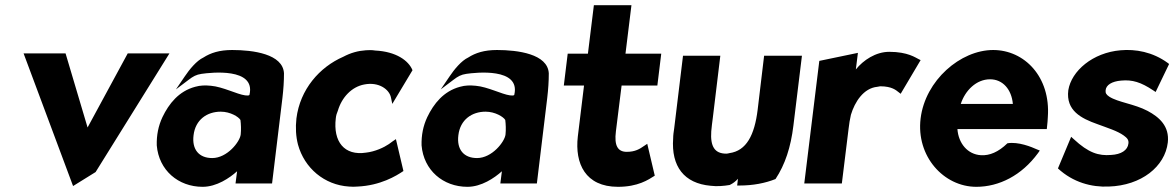

<svg xmlns="http://www.w3.org/2000/svg" viewBox="-20 -698 4538 741"><path d="M233 -492H71L262 20L349 -34L634 -492H473L318 -206Z M765 -476C739 -464 711 -430 693 -403L659 -353L708 -390C725 -403 737 -410 758 -413C793 -418 967 -438 943 -333C943 -331 942 -328 926 -330C895 -334 840 -363 794 -367C772 -369 754 -369 733 -363C670 -346 632 -298 607 -246C591 -212 584 -176 585 -137C593 -41 668 23 762 23C816 23 866 -11 895 -37L889 10H1030L1070 -320C1074 -354 1076 -384 1076 -415C1072 -490 956 -505 876 -505C827 -505 793 -494 765 -476ZM799 -88C748 -88 720 -121 727 -176C734 -236 779 -267 832 -267C869 -267 901 -247 908 -235C910 -219 911 -198 909 -179C906 -151 857 -88 799 -88Z M1276 -242C1277 -252 1280 -262 1284 -271C1299 -322 1337 -363 1386 -372C1442 -383 1483 -353 1489 -321L1494 -297L1572 -427C1557 -464 1509 -499 1428 -503C1416 -505 1403 -505 1392 -504C1362 -502 1333 -494 1305 -479C1213 -439 1138 -353 1124 -241C1120 -205 1122 -171 1130 -140C1155 -49 1232 16 1327 22C1337 23 1350 23 1360 22C1448 18 1509 -19 1537 -38L1508 -161L1496 -153C1491 -149 1485 -145 1481 -142C1462 -129 1428 -113 1393 -109C1309 -96 1265 -151 1276 -242Z M1787 -476C1761 -464 1733 -430 1715 -403L1681 -353L1730 -390C1747 -403 1759 -410 1780 -413C1815 -418 1989 -438 1965 -333C1965 -331 1964 -328 1948 -330C1917 -334 1862 -363 1816 -367C1794 -369 1776 -369 1755 -363C1692 -346 1654 -298 1629 -246C1613 -212 1606 -176 1607 -137C1615 -41 1690 23 1784 23C1838 23 1888 -11 1917 -37L1911 10H2052L2092 -320C2096 -354 2098 -384 2098 -415C2094 -490 1978 -505 1898 -505C1849 -505 1815 -494 1787 -476ZM1821 -88C1770 -88 1742 -121 1749 -176C1756 -236 1801 -267 1854 -267C1891 -267 1923 -247 1930 -235C1932 -219 1933 -198 1931 -179C1928 -151 1879 -88 1821 -88Z M2507 -20 2478 -143 2466 -135C2449 -123 2431 -112 2399 -112C2364 -112 2350 -136 2357 -191L2379 -368H2517L2532 -491H2394L2417 -678H2272L2249 -491H2171L2156 -368H2234L2210 -171C2198 -67 2239 23 2365 23C2442 23 2482 -4 2507 -20Z M2616 -483 2582 -203C2580 -190 2578 -176 2578 -164C2570 -56 2620 10 2723 19C2747 22 2772 20 2796 16C2809 10 2819 2 2828 -8L2825 18H2834C2886 18 2933 9 2973 -7C3010 -63 3032 -130 3042 -213L3075 -483H2929L2904 -274C2892 -177 2861 -116 2795 -107C2791 -106 2787 -105 2783 -105C2738 -105 2721 -133 2725 -191C2726 -208 2729 -225 2731 -243L2760 -483Z M3533 -466 3525 -470C3514 -475 3484 -498 3412 -498C3360 -498 3312 -466 3283 -430L3291 -494L3142 -463L3084 10H3229L3255 -201C3257 -220 3260 -237 3264 -255C3279 -305 3313 -358 3366 -363C3369 -363 3374 -365 3377 -365C3423 -365 3439 -349 3447 -343L3456 -336Z M3675 -200H4020L4021 -210C4022 -222 4024 -235 4024 -247C4035 -401 3934 -505 3813 -505C3687 -505 3551 -388 3533 -241C3515 -95 3622 23 3748 23C3836 23 3923 -21 3986 -107L3993 -117L3983 -121C3961 -131 3910 -152 3868 -145C3833 -111 3799 -97 3766 -99C3714 -102 3679 -145 3675 -200ZM3889 -297H3688C3705 -349 3748 -392 3801 -392C3850 -392 3884 -353 3889 -297Z M4063 -48C4121 6 4193 25 4259 22C4385 18 4476 -55 4487 -148C4494 -211 4454 -246 4409 -270C4358 -297 4295 -303 4261 -325C4249 -333 4246 -339 4247 -350C4249 -370 4271 -384 4307 -387C4350 -391 4383 -381 4431 -349L4440 -343L4492 -451L4487 -455C4428 -498 4362 -509 4305 -504C4197 -495 4115 -424 4103 -350C4093 -271 4153 -241 4215 -219C4255 -204 4292 -193 4317 -175C4329 -166 4337 -159 4335 -144C4332 -118 4307 -102 4268 -100C4220 -96 4181 -108 4124 -161L4114 -170Z"/></svg>

Font: Bluebird
Style: SfBdNrwObl
Weight: 700
Designer: Jasper
Foundry: Cannot Into Space Fonts
Version: Version 0.98